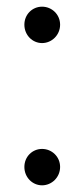

<svg xmlns="http://www.w3.org/2000/svg" viewBox="-20 -550 252 575"><path d="M106 -421C135 -421 160 -445 160 -476C160 -507 135 -530 106 -530C77 -530 53 -507 53 -476C53 -445 77 -421 106 -421ZM106 5C135 5 160 -19 160 -50C160 -81 135 -104 106 -104C77 -104 53 -81 53 -50C53 -19 77 5 106 5Z"/></svg>

Font: Chess Sans
Style: Regular
Weight: 400
Designer: Wolf Bōese
Foundry: Wolf Bōese
Version: Version 7.223;Glyphs 3.3 (3306)